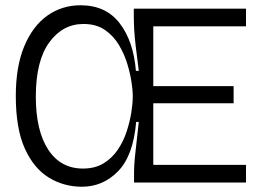

<svg xmlns="http://www.w3.org/2000/svg" viewBox="-20 -693 980 729"><path d="M291 16Q222 16 165 -19Q108 -54 74 -129.5Q40 -205 40 -329Q40 -440 72 -517Q104 -594 159.5 -633.5Q215 -673 286 -673Q382 -673 434.5 -604.5Q487 -536 496 -424H507Q500 -479 495.5 -516Q491 -553 489.5 -581.5Q488 -610 488 -638V-660H914V-593H562V-366H867V-301H562V-67H914V0H489V-41Q489 -62 492 -94.5Q495 -127 499.5 -163Q504 -199 507 -230H497Q486 -102 428.5 -43Q371 16 291 16ZM295 -53Q341 -53 373.5 -73Q406 -93 427.5 -125Q449 -157 461 -194Q473 -231 478.5 -265.5Q484 -300 484 -324V-335Q484 -349 479.5 -380Q475 -411 464 -448.5Q453 -486 432 -521.5Q411 -557 378 -579.5Q345 -602 297 -602Q218 -602 167 -532Q116 -462 116 -326Q116 -197 163 -125Q210 -53 295 -53Z"/></svg>

Font: Bricolage Grotesque 48pt Light
Style: Regular
Weight: 300
Designer: Mathieu Triay
Foundry: Atelier Triay
Version: Version 1.000; ttfautohint (v1.8.4.7-5d5b);gftools[0.9.32]